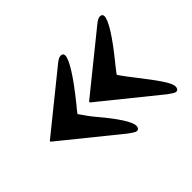

<svg xmlns="http://www.w3.org/2000/svg" viewBox="-89 -565 678 678"><g transform="rotate(-45 250.0 -225.5)"><path d="M422 -393 219 -229V-225L433 -52C447 -43 454 -36 462 -36C469 -36 473 -42 473 -51C473 -71 443 -111 395 -173C381 -191 369 -206 355 -227C362 -237 370 -247 378 -257C437 -329 471 -382 471 -404C471 -411 467 -415 459 -415C451 -415 444 -411 428 -398ZM226 -393 23 -229V-225L237 -52C251 -43 258 -36 266 -36C273 -36 277 -42 277 -51C277 -71 249 -114 199 -173C184 -190 174 -206 159 -227C167 -237 174 -247 183 -257C241 -329 275 -382 275 -404C275 -411 271 -415 263 -415C255 -415 248 -411 232 -398Z"/></g></svg>

Font: XITS Math
Style: Bold
Weight: 700
Designer: MicroPress Inc., with final additions and corrections provided by Coen Hoffman, Elsevier (retired)
Version: Version 1.105